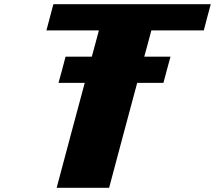

<svg xmlns="http://www.w3.org/2000/svg" viewBox="-20 -895 1024 915"><path d="M250 0H500Q522 -83 566.7 -250Q611.3 -417 633.8 -500H758.8Q764.2 -520.5 775.4 -562.3Q786.6 -604 792.5 -625H667.5Q673.3 -645.5 684.6 -687.5Q695.8 -729.5 701.2 -750H951.2Q956.5 -770.5 967.5 -812.5Q978.5 -854.5 984.4 -875H234.4Q229 -854 217.8 -812.5Q206.5 -771 201.2 -750H451.2Q445.8 -729.5 434.6 -687.7Q423.3 -646 417.5 -625H292.5Q287.1 -604 275.9 -562.3Q264.6 -520.5 258.8 -500H383.8Q361.3 -417 316.7 -250Q272 -83 250 0Z"/></svg>

Font: Faithful 32x
Style: BoldOblique
Weight: 400
Foundry: Faithful Resource Pack
Version: Version 1.0; January 27, 2023